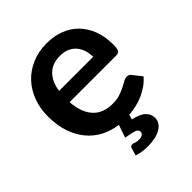

<svg xmlns="http://www.w3.org/2000/svg" viewBox="-197 -636 928 928"><g transform="rotate(-45 267.0 -171.5)"><path d="M391.5 -315.5Q391.5 -339.5 384.8 -360.8Q378 -382 364.5 -398Q351 -414 330.2 -423.2Q309.5 -432.5 282 -432.5Q228.5 -432.5 197.8 -402Q167 -371.5 158.5 -315.5ZM156 -241Q159 -201.5 170 -172.8Q181 -144 199 -125.2Q217 -106.5 241.8 -97.2Q266.5 -88 296.5 -88Q326.5 -88 348.2 -95Q370 -102 386.2 -110.5Q402.5 -119 414.8 -126Q427 -133 438.5 -133Q454 -133 461.5 -121.5L497 -76.5Q479.5 -56 458 -41.2Q436.5 -26.5 413.2 -16.5Q390 -6.5 365.5 -1.2Q341 4 317 6L310 30.5Q357 41.5 376 60.2Q395 79 395 105Q395 122 386.2 135.5Q377.5 149 361.2 158.5Q345 168 322.5 173Q300 178 273 178Q252.5 178 234.8 175.2Q217 172.5 199.5 167L211 128.5Q214 117 225.5 117Q232.5 117 240.8 120.8Q249 124.5 265 124.5Q281.5 124.5 289.8 118.2Q298 112 298 103Q298 88.5 280 82.2Q262 76 224.5 70.5L247 5Q200.5 -1 161.2 -21.5Q122 -42 93.5 -76.2Q65 -110.5 49 -158.5Q33 -206.5 33 -267.5Q33 -320 50 -366.2Q67 -412.5 98.8 -446.8Q130.5 -481 176.2 -501Q222 -521 279.5 -521Q328 -521 369 -505.5Q410 -490 439.5 -460.2Q469 -430.5 485.8 -387.2Q502.5 -344 502.5 -288.5Q502.5 -260.5 496.5 -250.8Q490.5 -241 473.5 -241Z"/></g></svg>

Font: Lato 2
Style: Bold
Weight: 700
Designer: Lukasz Dziedzic with Adam Twardoch and Botio Nikoltchev
Foundry: tyPoland Lukasz Dziedzic
Version: Version 2.015; 2015-08-06; http://www.latofonts.com/